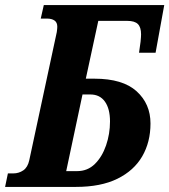

<svg xmlns="http://www.w3.org/2000/svg" viewBox="-59 -734 665 754"><path d="M-39 0 -28 -53H-7Q15 -53 32.5 -65Q50 -77 56 -105L164 -608Q166 -622 166 -629Q166 -646 155 -653.5Q144 -661 126 -661H101L113 -714H586L552 -527H487L493 -570Q495 -590 495 -599Q495 -627 482.5 -639.5Q470 -652 441 -652H327L278 -425H312Q423 -425 477.5 -375.5Q532 -326 532 -249Q532 -176 499.5 -120Q467 -64 402 -32Q337 0 239 0ZM296 -363H265L201 -62H244Q285 -62 313.5 -90Q342 -118 357.5 -163Q373 -208 373 -257Q373 -307 353 -335Q333 -363 296 -363Z"/></svg>

Font: Noto Serif ExtraCondensed ExtraBold
Style: Italic
Weight: 800
Width: 2
Italic angle: -12°
Designer: Monotype Design Team
Foundry: Monotype Imaging Inc.
Version: Version 2.013